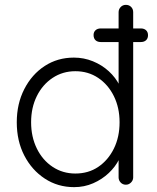

<svg xmlns="http://www.w3.org/2000/svg" viewBox="-20 -760 646 790"><path d="M498 -740Q511 -740 519.5 -731.5Q528 -723 528 -710V-30Q528 -18 519 -9Q510 0 498 0Q485 0 476.5 -9Q468 -18 468 -30V-149L485 -163Q485 -135 470 -104.5Q455 -74 427.5 -48Q400 -22 363.5 -6Q327 10 285 10Q218 10 164.5 -25Q111 -60 80 -120Q49 -180 49 -257Q49 -333 80 -393.5Q111 -454 164 -488.5Q217 -523 284 -523Q325 -523 362 -508Q399 -493 427.5 -467Q456 -441 472.5 -407.5Q489 -374 489 -338L468 -353V-710Q468 -722 476.5 -731Q485 -740 498 -740ZM290 -46Q344 -46 384.5 -73.5Q425 -101 448.5 -148.5Q472 -196 472 -257Q472 -317 448.5 -364.5Q425 -412 384 -439.5Q343 -467 290 -467Q238 -467 196.5 -439.5Q155 -412 131.5 -364.5Q108 -317 108 -257Q108 -197 131.5 -149Q155 -101 196.5 -73.5Q238 -46 290 -46ZM395 -587Q381 -587 373 -594.5Q365 -602 365 -616Q365 -628 373 -635.5Q381 -643 395 -643H559Q573 -643 581 -635.5Q589 -628 589 -615Q589 -602 581 -594.5Q573 -587 559 -587Z"/></svg>

Font: zvoove
Style: Regular
Weight: 400
Designer: Vernon Adams (Nunito) & Andrew Paglinawan (Quicksand)
Foundry: zvoove
Version: Version 3.006